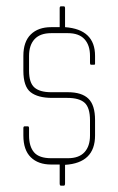

<svg xmlns="http://www.w3.org/2000/svg" viewBox="-20 -521 375 608"><path d="M186 1V60Q186 67 182 67H173Q169 67 169 60V0H142Q101 0 77.5 -23Q54 -46 54 -92V-115Q54 -121 58 -121H68Q72 -121 72 -115V-92Q72 -57 88 -38.5Q104 -20 142 -20H195Q230 -20 247.5 -39Q265 -58 265 -92V-140Q265 -180 248 -195.5Q231 -211 193 -211H145Q100 -211 77 -229Q54 -247 54 -297V-344Q54 -389 77.5 -412Q101 -435 142 -435H169V-495Q169 -501 173 -501H182Q186 -501 186 -495V-435Q281 -428 281 -344V-323Q281 -321 281 -318.5Q281 -316 278 -316H268Q265 -316 265 -323V-344Q265 -378 247.5 -397Q230 -416 195 -416H142Q107 -416 89.5 -397Q72 -378 72 -344V-297Q72 -259 89 -244Q106 -229 142 -229H195Q239 -229 260 -208.5Q281 -188 281 -141V-92Q281 -5 186 1Z"/></svg>

Font: Chathura Thin
Style: Regular
Weight: 250
Designer: Appaji Ambarisha Darbha
Foundry: Aditya Fonts
Version: Version 1.002 2016